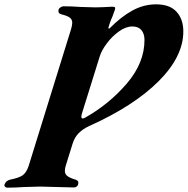

<svg xmlns="http://www.w3.org/2000/svg" viewBox="-127 -684 865 885"><path d="M-106 166Q-100 149 -80 144Q-39 136 -22 123.5Q-5 111 5 81L201 -551Q206 -569 206 -579Q206 -594 195 -602.5Q184 -611 156 -618Q139 -622 143 -640Q145 -646 152.5 -650.5Q160 -655 166 -655Q203 -655 243 -652Q295 -650 314 -650L348 -651Q376 -653 389 -653Q398 -653 401 -651.5Q404 -650 404 -646L402 -637Q402 -638 391 -607Q385 -595 378 -574L374 -561Q372 -556 373.5 -553Q375 -550 379 -554Q430 -606 482.5 -635Q535 -664 592 -664Q656 -664 687 -629.5Q718 -595 718 -539Q718 -423 603.5 -309Q489 -195 284 -103Q254 -89 235.5 -70Q217 -51 208 -23L176 80Q172 92 172 104Q172 118 183 127Q194 136 221 144Q228 147 231 149.5Q234 152 234 158Q234 169 228 174.5Q222 180 213 180Q191 180 133 178Q77 176 59 176Q40 176 -14 178Q-56 181 -93 181Q-100 181 -104 176.5Q-108 172 -106 166ZM539 -500Q539 -528 525 -545Q511 -562 483 -562Q453 -562 421 -539Q389 -516 365 -483.5Q341 -451 333 -425L251 -162Q248 -152 248 -146Q248 -138 254 -138Q259 -138 266 -142Q376 -204 457.5 -299Q539 -394 539 -500Z"/></svg>

Font: EB Garamond ExtraBold
Style: Italic
Weight: 800
Italic angle: -17.2°
Designer: Georg Duffner and Octavio Pardo
Foundry: Georg Duffner
Version: Version 1.000